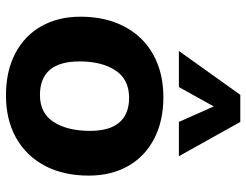

<svg xmlns="http://www.w3.org/2000/svg" viewBox="-111 -707 826 644"><g transform="rotate(90 302.0 -385.0)"><path d="M36 -242Q36 -327 69.5 -390Q103 -453 164 -486.5Q225 -520 306 -520Q386 -520 445.5 -489Q505 -458 537 -401.5Q569 -345 569 -270Q569 -184 535.5 -121.5Q502 -59 441.5 -25.5Q381 8 300 8Q219 8 159.5 -23Q100 -54 68 -110.5Q36 -167 36 -242ZM419 -274Q419 -339 391 -372Q363 -405 308 -405Q246 -405 216 -359Q186 -313 186 -239Q186 -106 299 -106Q360 -106 389.5 -152.5Q419 -199 419 -274ZM272 -572H151L298 -778H389L504 -572H389L337 -689Z"/></g></svg>

Font: Muli ExtraBold
Style: Italic
Weight: 800
Italic angle: -4.541°
Designer: Vernon Adams
Foundry: Vernon Adams
Version: Version 2.000